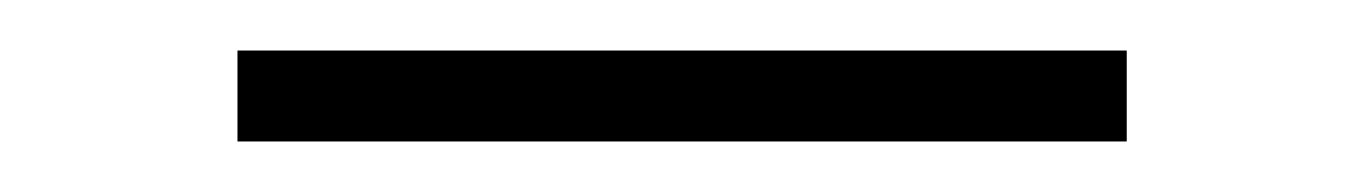

<svg xmlns="http://www.w3.org/2000/svg" viewBox="-20 -378 540 76"><path d="M74 -322V-358H426V-322Z"/></svg>

Font: Iosevka Slab Extralight
Style: Regular
Weight: 200
Monospace: yes
Designer: Belleve Invis
Foundry: Belleve Invis
Version: Version 11.1.1; ttfautohint (v1.8.3)